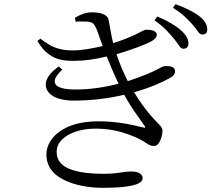

<svg xmlns="http://www.w3.org/2000/svg" viewBox="-20 -846 1040 918"><path d="M342 -742 338 -761C367 -778 391 -787 420 -787C456 -787 494 -779 499 -751C502 -735 506 -717 509 -698C512 -679 516 -659 521 -640C590 -661 631 -682 655 -695C666 -701 675 -704 680 -704C703 -704 729 -699 730 -680C730 -671 723 -661 708 -651C687 -638 618 -610 537 -587C550 -548 567 -505 591 -458C622 -468 652 -479 679 -490C700 -499 717 -506 728 -512C751 -524 759 -530 770 -530C789 -530 817 -530 817 -505C817 -496 813 -485 794 -474C757 -453 697 -426 621 -405C673 -320 715 -277 739 -253C751 -241 757 -231 757 -222C757 -202 750 -176 738 -160C731 -152 724 -148 716 -148C704 -148 693 -152 682 -160C661 -175 626 -195 554 -216C518 -226 479 -231 438 -231C367 -231 308 -211 276 -178C259 -161 251 -142 251 -120C251 -73 282 -47 327 -33C371 -19 425 -15 473 -15C524 -15 551 -20 575 -24C586 -25 598 -26 611 -26C642 -26 662 -13 662 6C662 37 598 52 471 52C408 52 342 41 290 16C237 -8 202 -48 202 -107C202 -160 238 -212 313 -243C350 -258 397 -266 453 -266C544 -266 616 -248 663 -237C667 -236 670 -235 671 -235C676 -235 675 -239 670 -246C661 -259 648 -278 630 -303C612 -328 593 -358 574 -393C503 -376 420 -365 332 -365C239 -365 191 -403 200 -453C205 -478 225 -503 261 -528L278 -513C217 -458 229 -418 340 -418C412 -418 483 -429 547 -446C528 -485 509 -529 490 -576C438 -563 383 -555 335 -555C290 -555 249 -559 213 -587C194 -600 176 -621 159 -650L173 -661C206 -637 230 -620 266 -612C283 -607 305 -605 331 -605C367 -605 422 -614 471 -626C466 -639 461 -653 456 -667C447 -694 438 -721 426 -733C419 -739 408 -742 393 -743C390 -743 388 -743 386 -743C383 -743 381 -743 378 -743C372 -743 366 -743 360 -743C354 -743 348 -743 342 -742ZM719 -749 732 -767C755 -758 791 -741 824 -718C856 -695 881 -668 881 -639C881 -622 873 -613 857 -613C849 -613 842 -618 836 -628C823 -648 802 -674 773 -704C758 -719 740 -734 719 -749ZM807 -809 819 -826C842 -818 879 -803 912 -783C945 -763 971 -737 971 -706C971 -689 963 -681 948 -681C939 -681 932 -686 926 -696C913 -715 890 -742 863 -767C849 -780 830 -794 807 -809Z"/></svg>

Font: CJK Symbols
Style: Regular
Weight: 400
Designer: Ryoko NISHIZUKA 西塚涼子 (kana & ideographs); Frank Grießhammer (serif-style Latin); Paul D. Hunt (sans serif–style Latin); 
Foundry: Unicode
Version: Version 2.000;hotconv 1.1.0;makeotfexe 2.6.0